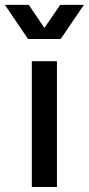

<svg xmlns="http://www.w3.org/2000/svg" viewBox="-64 -749 356 769"><path d="M63.5 -503.9H164.1V0H63.5ZM51.3 -729.5 113.8 -637.2 177.2 -729.5H272L179.2 -592.8H48.3L-44.4 -729.5Z"/></svg>

Font: Wanted Sans Medium
Style: Regular
Weight: 500
Designer: Original Design by Kil Hyung-jin and Kang Hanbin, Wanted Lab, Inc; Hangeul from Source Han Sans by Jang Soo-young and Ka
Foundry: Wanted Lab, Inc.
Version: Version 1.001